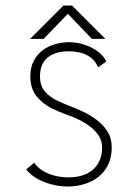

<svg xmlns="http://www.w3.org/2000/svg" viewBox="-20 -665 490 696"><path d="M227 11Q195 11 165.2 3Q135.5 -5 112 -19Q88.5 -33 75 -51L104 -75Q115.5 -58 134.8 -46.2Q154 -34.5 178 -28.2Q202 -22 228 -22Q253.5 -22 275.8 -28.2Q298 -34.5 314.5 -48Q331 -61.5 340.5 -82Q350 -102.5 350 -131Q350 -154 338.2 -172.5Q326.5 -191 307.5 -205.5Q288.5 -220 266.8 -230.8Q245 -241.5 225 -248Q198 -257.5 166.5 -273Q135 -288.5 112.5 -316Q90 -343.5 90 -388Q90 -422 102.8 -445.5Q115.5 -469 136 -483.8Q156.5 -498.5 181 -505.2Q205.5 -512 229 -512Q261 -512 289.2 -502Q317.5 -492 337.5 -476Q357.5 -460 365 -442L336 -421Q326 -443 309.8 -455.8Q293.5 -468.5 272.8 -473.8Q252 -479 229 -479Q208 -479 189.2 -474.2Q170.5 -469.5 156 -459Q141.5 -448.5 133.2 -431Q125 -413.5 125 -388Q125 -355 141.8 -334.8Q158.5 -314.5 183.5 -302.2Q208.5 -290 232 -281Q253.5 -273 279.8 -260.8Q306 -248.5 330 -230.8Q354 -213 369.5 -188.5Q385 -164 385 -131Q385 -94.5 371.8 -67.5Q358.5 -40.5 336 -23.2Q313.5 -6 285.2 2.5Q257 11 227 11ZM362 -524H313L226 -615L138 -524H89L210 -645H241Z"/></svg>

Font: League Mono Thin Condensed
Style: Regular
Weight: 100
Width: 1
Designer: Tyler Finck
Foundry: The League of Moveable Type / Tyler Finck
Version: Version 2.300;RELEASE